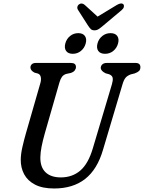

<svg xmlns="http://www.w3.org/2000/svg" viewBox="-20 -1058 818 1092"><path d="M508 -214.5 616.5 -578.5Q623 -600.5 621 -614.2Q619 -628 601 -635.5L581 -641Q553 -654.5 553 -672.5Q553.5 -684 562.2 -692Q571 -700 587.5 -700H751Q778.5 -700 778.5 -676Q778.5 -662 771 -654.5Q763.5 -647 746 -640.5L724 -635Q703.5 -627.5 693.5 -615Q683.5 -602.5 676 -576L566 -206.5Q533.5 -94.5 464.2 -40.2Q395 14 287.5 14Q221.5 14 179.2 -8Q137 -30 117.2 -67.2Q97.5 -104.5 98 -150.5Q98.5 -183.5 107.8 -223.5Q117 -263.5 127.5 -300L209.5 -585Q215 -604 212 -619.2Q209 -634.5 196 -639.5L176 -645Q153 -657 153 -675Q153.5 -685.5 161.2 -692.8Q169 -700 184 -700H383.5Q412 -700 412 -677Q412 -666.5 405.2 -657.5Q398.5 -648.5 382.5 -643L356.5 -637.5Q341 -632.5 332.5 -621Q324 -609.5 318 -589L235 -300Q223 -257.5 216.5 -224.2Q210 -191 209.5 -164Q208.5 -107.5 239 -78.2Q269.5 -49 326 -49Q391 -49 436.5 -87.8Q482 -126.5 508 -214.5ZM394 -752Q367.5 -752 356 -768.2Q344.5 -784.5 351.5 -811Q358.5 -837 378.5 -853.2Q398.5 -869.5 425 -869.5Q451.5 -869.5 463 -853.2Q474.5 -837 467.5 -811Q460.5 -785 440.5 -768.5Q420.5 -752 394 -752ZM577.5 -752Q550.5 -752 539 -768.2Q527.5 -784.5 534.5 -811Q541.5 -837 561.8 -853.2Q582 -869.5 608.5 -869.5Q635.5 -869.5 647 -853.2Q658.5 -837 651.5 -811Q644.5 -785 624.5 -768.5Q604.5 -752 577.5 -752ZM566.5 -912Q552.5 -900 541.5 -892.8Q530.5 -885.5 517.5 -885.5Q503.5 -885.5 496.2 -892.8Q489 -900 481 -912L423.5 -1002Q418 -1011 420.2 -1019.8Q422.5 -1028.5 429 -1033Q445 -1044.5 462 -1030L535 -963.5L645 -1030Q671 -1045 682 -1033Q686 -1028.5 684.5 -1019.2Q683 -1010 672.5 -1001Z"/></svg>

Font: Fraunces 72pt SuperSoft
Style: Italic
Weight: 400
Italic angle: -16°
Version: Version 1.000;[b76b70a41]